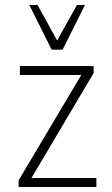

<svg xmlns="http://www.w3.org/2000/svg" viewBox="-20 -753 449 773"><path d="M55 0V-27L316 -466L319 -451H60V-487H357V-459L97 -20L93 -36H368V0ZM188 -553 98 -733H131L210 -590L290 -733H322L232 -553Z"/></svg>

Font: Nunito Sans 10pt Condensed ExtraLight
Style: Regular
Weight: 250
Width: 3
Designer: Vernon Adams
Foundry: Vernon Adams
Version: Version 3.101;gftools[0.9.27]